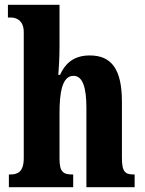

<svg xmlns="http://www.w3.org/2000/svg" viewBox="-20 -780 603 800"><path d="M17 0H285V-53H282C245 -53 228 -62 228 -118V-309C228 -391 238 -464 286 -464C325 -464 340 -415 340 -330V0H541V-53H539C502 -53 488 -62 488 -123V-356C488 -491 445 -549 354 -549C281 -549 249 -509 230 -468H223C225 -492 228 -540 228 -585V-760H13V-707H25C42 -707 79 -700 79 -646V-122C79 -62 53 -53 21 -53H17Z"/></svg>

Font: Noto Serif Bengali ExtraCondensed ExtraBold
Style: Regular
Weight: 800
Width: 2
Designer: Juan Bruce, Universal Thirst, Indian Type Foundry and the Monotype Design Team.
Foundry: Monotype Imaging Inc.
Version: Version 2.003